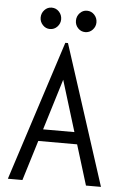

<svg xmlns="http://www.w3.org/2000/svg" viewBox="-55 -827 560 867"><g transform="rotate(5 225.0 -393.5)"><path d="M368 0 312 -182H136L80 0H14L219 -634H231L436 0ZM224 -467 153 -236H295ZM144 -690Q125 -690 111.5 -704.5Q98 -719 98 -738Q98 -758 111.5 -772.5Q125 -787 144 -787Q164 -787 177.5 -772.5Q191 -758 191 -738Q191 -719 177.5 -704.5Q164 -690 144 -690ZM304 -690Q285 -690 271.5 -704Q258 -718 258 -738Q258 -758 271.5 -772.5Q285 -787 304 -787Q324 -787 337.5 -772.5Q351 -758 351 -738Q351 -719 337.5 -704.5Q324 -690 304 -690Z"/></g></svg>

Font: Inconsolata SemiCondensed
Style: Regular
Weight: 400
Width: 4
Monospace: yes
Designer: Raph Levien, Cyreal, Brenton Simpson
Foundry: Raph Levien, Cyreal, Google
Version: Version 3.000; ttfautohint (v1.8.2.53-6de2)